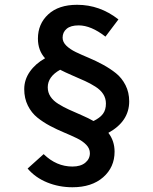

<svg xmlns="http://www.w3.org/2000/svg" viewBox="-20 -707 640 801"><path d="M282.2 74.2Q226.1 74.2 176.5 54Q127 33.7 95.2 -3.9L162.1 -64Q215.3 -12.2 282.2 -12.2Q316.4 -12.2 335.7 -28.1Q355 -43.9 355 -67.9Q355 -87.4 339.8 -103Q324.7 -118.7 300.5 -130.4Q276.4 -142.1 247.1 -154.3Q217.8 -166.5 188.7 -181.9Q159.7 -197.3 135.5 -216.8Q111.3 -236.3 96.2 -266.6Q81.1 -296.9 81.1 -335Q81.1 -374.5 104.5 -408Q127.9 -441.4 168 -463.9Q138.2 -496.6 138.2 -545.9Q138.2 -607.4 181.4 -647.2Q224.6 -687 301.8 -687Q396.5 -687 474.1 -626L419.9 -554.2Q359.9 -601.1 308.1 -601.1Q274.9 -601.1 258.1 -586.9Q241.2 -572.8 241.2 -549.8Q241.2 -531.7 256.6 -516.6Q272 -501.5 296.4 -489.7Q320.8 -478 350.6 -465.6Q380.4 -453.1 409.9 -437Q439.5 -420.9 463.9 -401.4Q488.3 -381.8 503.7 -351.6Q519 -321.3 519 -284.2Q519 -200.7 432.1 -152.8Q458 -119.1 458 -74.2Q458 -9.3 410.4 32.5Q362.8 74.2 282.2 74.2ZM370.1 -202.1Q397 -215.3 409.4 -231.9Q421.9 -248.5 421.9 -274.9Q421.9 -296.9 410.6 -314.5Q399.4 -332 377.7 -345.7Q356 -359.4 334.5 -369.1Q313 -378.9 281.7 -392.3Q250.5 -405.8 231 -416Q179.2 -387.2 179.2 -342.8Q179.2 -321.3 190.7 -304Q202.1 -286.6 223.9 -273.2Q245.6 -259.8 267.3 -250Q289.1 -240.2 319.8 -226.8Q350.6 -213.4 370.1 -202.1Z"/></svg>

Font: Office Code Pro Medium
Style: Regular
Weight: 500
Designer: Nathan Rutzky & Paul D. Hunt
Foundry: Adobe Systems Incorporated
Version: Version 1.004;PS 001.004;hotconv 1.0.70;makeotf.lib2.5.58329